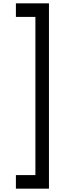

<svg xmlns="http://www.w3.org/2000/svg" viewBox="-20 -911 452 1147"><path d="M272.5 216V-891H75V-810H191.5V135H75V216Z"/></svg>

Font: Vela Sans Med
Style: Regular
Weight: 500
Designer: Principal design: Mikhail Sharanda - project Manrope.
Design modification: Ravid Balaliev
Foundry: Mikhail Sharanda
Version: Version 1.001